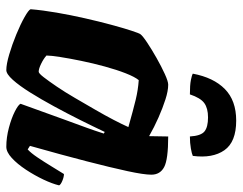

<svg xmlns="http://www.w3.org/2000/svg" viewBox="-98 -652 750 593"><g transform="rotate(90 276.5 -355.0)"><path d="M196 0Q178 0 147.5 -9Q117 -18 85.5 -31Q54 -44 32 -56.5Q10 -69 8 -75Q11 -112 18.5 -155.5Q26 -199 36 -243Q46 -287 56 -324Q66 -361 74 -385.5Q82 -410 85 -414Q90 -421 111 -435Q132 -449 158.5 -464Q185 -479 208 -489.5Q231 -500 241 -500Q260 -500 286.5 -491.5Q313 -483 342.5 -470Q372 -457 400 -441L401 -500Q472 -500 495.5 -487.5Q519 -475 519 -448Q519 -425 508 -374Q497 -323 477.5 -247.5Q458 -172 430 -73L441 -66Q452 -76 465.5 -96Q479 -116 493 -139Q507 -162 517 -178Q526 -178 538 -173Q550 -168 552 -163Q547 -142 534 -114.5Q521 -87 503.5 -60.5Q486 -34 467.5 -17Q449 0 433 0Q404 0 374 -8Q344 -16 323.5 -26.5Q303 -37 300 -44L348 -177Q355 -196 361 -212.5Q367 -229 374.5 -249.5Q382 -270 392 -301L387 -304Q371 -270 350.5 -229Q330 -188 308 -147.5Q286 -107 265 -73.5Q244 -40 226 -20Q208 0 196 0ZM201 -100Q206 -100 218 -115.5Q230 -131 247 -156Q264 -181 282 -212Q300 -243 318 -274Q336 -305 350 -332Q364 -359 372 -377Q319 -392 288 -399.5Q257 -407 227 -409Q217 -397 206 -369Q195 -341 185 -304.5Q175 -268 167.5 -231.5Q160 -195 155.5 -166Q151 -137 151 -124Q161 -115 176.5 -107.5Q192 -100 201 -100ZM271 -567Q242 -567 227 -570Q212 -573 207 -576Q219 -640 254.5 -675Q290 -710 352 -710Q418 -710 443.5 -673.5Q469 -637 461 -576Q455 -573 438 -570Q421 -567 401 -567Q399 -601 385.5 -612Q372 -623 342 -623Q314 -623 298 -611.5Q282 -600 271 -567Z"/></g></svg>

Font: Texturina Medium 12pt Black
Style: Italic
Weight: 900
Italic angle: -11°
Version: Version 1.002